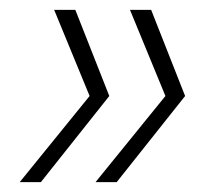

<svg xmlns="http://www.w3.org/2000/svg" viewBox="-20 -445 442 390"><path d="M174 -75 316 -250 244 -425H287L356 -250L217 -75ZM20 -75 162 -250 90 -425H133L202 -250L63 -75Z"/></svg>

Font: Albert Sans ExtraLight
Style: Italic
Weight: 250
Italic angle: -11.25°
Designer: Andreas Rasmussen
Foundry: a.Foundry
Version: Version 1.025